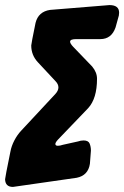

<svg xmlns="http://www.w3.org/2000/svg" viewBox="-71 -740 489 756"><path d="M-20 -4Q-50 -4 -51 -34Q-51 -40 -30 -143Q-26 -165 -14.5 -187Q-3 -209 12 -225L147 -370Q159 -383 159 -396Q159 -409 147 -421L78 -495Q52 -523 52 -561Q52 -567 69 -650Q80 -694 126 -701L360 -720Q398 -720 398 -690L397 -679L384 -632Q368 -586 324 -586H229Q205 -586 205 -576Q205 -569 216 -557L292 -478Q311 -455 311 -430Q311 -352 276 -314L157 -190Q147 -179 147 -173Q147 -166 157 -166L166 -167Q167 -168 206.5 -176.5Q246 -185 247 -186L258 -187Q277 -187 282 -174.5Q287 -162 287 -147L283 -95Q276 -49 231 -40Z"/></svg>

Font: Bangerz
Style: Bold
Weight: 700
Designer: vernon adams
Foundry: Vernon Adams
Version: Version 2.10;February 7, 2025;FontCreator 13.0.0.2683 64-bit